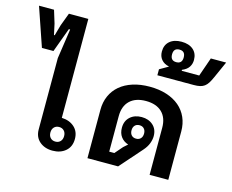

<svg xmlns="http://www.w3.org/2000/svg" viewBox="-205 -1082 1536 1271"><g transform="rotate(15 563.0 -447.0)"><path d="M250 12Q196 12 161 -18Q126 -48 126 -101V-589L156 -793H147L86 -627H7L-84 -892H19L46 -804L62 -730H67L88 -804L121 -892H254V-214Q307 -212 340.5 -182Q374 -152 374 -101Q374 -48 339 -18Q304 12 250 12ZM253 -51Q274 -51 287 -64.5Q300 -78 300 -101Q300 -124 287 -137.5Q274 -151 253 -151Q232 -151 219 -137.5Q206 -124 206 -101Q206 -78 219 -64.5Q232 -51 253 -51Z M487 -332Q487 -384 506 -427Q525 -470 561 -500.5Q597 -531 648.5 -547.5Q700 -564 764 -564Q828 -564 879.5 -547.5Q931 -531 967 -500.5Q1003 -470 1022 -427Q1041 -384 1041 -332V0H913V-322Q913 -391 874 -428.5Q835 -466 764 -466Q693 -466 654 -428.5Q615 -391 615 -322V-79H650L696 -132L724 -157Q692 -167 673.5 -192Q655 -217 655 -254Q655 -301 685.5 -328.5Q716 -356 764 -356Q812 -356 842.5 -328.5Q873 -301 873 -254Q873 -230 863 -203.5Q853 -177 830 -151L697 0H487ZM764 -208Q784 -208 795.5 -220.5Q807 -233 807 -254Q807 -275 795.5 -287.5Q784 -300 764 -300Q744 -300 732.5 -287.5Q721 -275 721 -254Q721 -233 732.5 -220.5Q744 -208 764 -208Z M792 -691 851 -725 850 -726Q817 -733 798.5 -755Q780 -777 780 -810Q780 -855 809.5 -880.5Q839 -906 890 -906Q941 -906 970.5 -880.5Q1000 -855 1000 -810Q1000 -783 986 -761.5Q972 -740 940 -727V-720H1060L1105 -849H1210L1159 -735Q1148 -710 1137.5 -693.5Q1127 -677 1114 -667.5Q1101 -658 1083.5 -654Q1066 -650 1041 -650H792ZM890 -766Q930 -766 930 -809Q930 -852 890 -852Q850 -852 850 -809Q850 -766 890 -766Z"/></g></svg>

Font: IBM Plex Sans Thai Looped SemiBold
Style: Regular
Weight: 600
Designer: Mike Abbink, Paul van der Laan, Pieter van Rosmalen, Ben Mitchell, Mark Frömberg
Foundry: Bold Monday
Version: Version 1.1